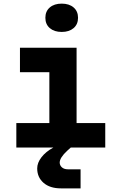

<svg xmlns="http://www.w3.org/2000/svg" viewBox="-20 -813 640 1058"><path d="M320 -637Q279 -637 254.5 -658Q230 -679 230 -715Q230 -751 254.5 -772Q279 -793 320 -793Q361 -793 385.5 -772Q410 -751 410 -715Q410 -679 385.5 -658Q361 -637 320 -637ZM70 0V-135H252V-415H90V-550H402V-135H560V0H370L350 18Q309 56 309 83Q309 98 321 109Q333 120 355 120H424V225H316Q255 225 220 194.5Q185 164 185 115Q185 84 208.5 53.5Q232 23 274 0Z"/></svg>

Font: NKDuy Mono ExtraBold
Style: Regular
Weight: 800
Monospace: yes
Designer: NKDuy
Foundry: NKDuy
Version: Version 2.251; ttfautohint (v1.8.4.7-5d5b)